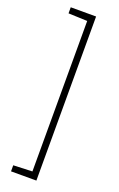

<svg xmlns="http://www.w3.org/2000/svg" viewBox="-170 -788 609 982"><g transform="rotate(20 134.5 -296.5)"><path d="M33 150V117L136 113V-706L33 -710V-743H171V150Z"/></g></svg>

Font: Saira Semi Condensed Thin
Style: Regular
Weight: 100
Width: 4
Designer: Hector Gatti with collaboration of the Omnibus-Type team
Foundry: Omnibus-Type
Version: Version 1.001; ttfautohint (v1.8)